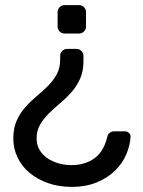

<svg xmlns="http://www.w3.org/2000/svg" viewBox="-20 -540 558 750"><path d="M32 0ZM205 -493Q205 -504 213 -512Q221 -520 232 -520H289Q300 -520 308 -512Q316 -504 316 -493V-436Q316 -425 308 -417Q300 -409 289 -409H232Q221 -409 213 -417Q205 -425 205 -436ZM490 -5Q488 28 473.5 62.5Q459 97 430.5 125.5Q402 154 359 172Q316 190 259 190Q210 190 168.5 175.5Q127 161 96.5 136Q66 111 49 76Q32 41 32 1Q32 -40 45.5 -69.5Q59 -99 79.5 -122Q100 -145 123.5 -164.5Q147 -184 167.5 -204.5Q188 -225 201.5 -249.5Q215 -274 215 -308V-322Q215 -333 223 -341Q231 -349 242 -349H279Q290 -349 298 -341Q306 -333 306 -322V-301Q306 -261 292.5 -231.5Q279 -202 258.5 -179Q238 -156 214.5 -136.5Q191 -117 170.5 -96.5Q150 -76 136.5 -53Q123 -30 123 1Q123 26 134.5 45.5Q146 65 165 78Q184 91 208.5 98Q233 105 259 105Q311 105 348 79Q385 53 399 -5Q401 -16 409 -21.5Q417 -27 425 -27H468Q477 -27 484 -20.5Q491 -14 490 -5Z"/></svg>

Font: Rubik
Style: Regular
Weight: 400
Designer: Hubert & Fischer
Foundry: Hubert & Fischer
Version: Version 1.002; ttfautohint (v1.6)